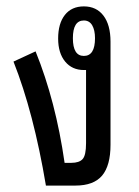

<svg xmlns="http://www.w3.org/2000/svg" viewBox="-20 -578 432 598"><path d="M324.2 -127Q324.2 -62.5 298.1 -31.2Q272 0 214.8 0H123Q85 -227.1 22 -386.2L90.8 -418Q153.8 -262.2 181.2 -70.8H202.1Q226.6 -70.8 237.3 -82.5Q248 -94.2 248 -131.8V-359.9H241.2Q204.6 -359.9 182.9 -386.2Q161.1 -412.6 161.1 -458Q161.1 -504.9 182.1 -531.5Q203.1 -558.1 241.2 -558.1Q280.3 -558.1 302.2 -529.3Q324.2 -500.5 324.2 -448.2ZM241.2 -403.8Q275.9 -403.8 275.9 -459Q275.9 -484.4 267.1 -499.3Q258.3 -514.2 241.2 -514.2Q207 -514.2 207 -459Q207 -403.8 241.2 -403.8Z"/></svg>

Font: Noto Sans Thai Looped ExtraCond
Style: Regular
Weight: 400
Width: 2
Designer: Sasikarn Vongin, Ben Mitchell
Foundry: The Fontpad Ltd
Version: Version 1.00